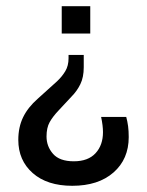

<svg xmlns="http://www.w3.org/2000/svg" viewBox="-20 -418 473 619"><path d="M213 181Q132 181 85.5 140Q39 99 39 33Q39 -8 54.5 -40Q70 -72 102 -100L164 -156Q180 -171 190.5 -188.5Q201 -206 201 -230V-241H250V-201Q250 -169 239 -146.5Q228 -124 210 -106L169 -62Q150 -42 140 -24Q130 -6 130 22Q130 54 151 78Q172 102 218 102Q264 102 288 76Q312 50 312 8Q312 -2 310.5 -14.5Q309 -27 306 -41H387Q391 -26 393 -11Q395 4 395 24Q395 95 346 138Q297 181 213 181ZM179 -310V-398H271V-310Z"/></svg>

Font: Rokkitt Medium
Style: Regular
Weight: 500
Version: Version 3.103